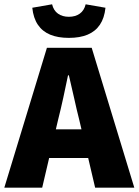

<svg xmlns="http://www.w3.org/2000/svg" viewBox="-30 -872 644 892"><path d="M-10 0 188 -650H396L594 0H412L338 -316Q326 -363 314 -418Q302 -473 290 -522H286Q276 -473 264 -418Q252 -363 240 -316L166 0ZM132 -138V-271H450V-138ZM290 -696Q239 -696 203 -711Q167 -726 146 -757Q125 -788 120 -836L212 -852Q219 -823 239.5 -808.5Q260 -794 290 -794Q320 -794 340.5 -808.5Q361 -823 368 -852L460 -836Q455 -788 434 -757Q413 -726 377 -711Q341 -696 290 -696Z"/></svg>

Font: Source Sans 3 ExtraLight Black
Style: Regular
Weight: 900
Version: Version 3.052;hotconv 1.1.0;makeotfexe 2.6.0